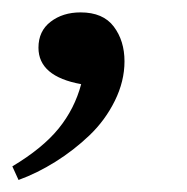

<svg xmlns="http://www.w3.org/2000/svg" viewBox="-53 -140 308 316"><path d="M-22.5 156.2 -32.7 133.8Q17.1 104 43.5 71.5Q69.8 39.1 80.6 -1.5Q10.3 -14.2 10.3 -61.5Q10.3 -88.9 30.3 -104.2Q50.3 -119.6 79.6 -119.6Q116.7 -119.6 134.3 -96.2Q151.9 -72.8 151.9 -39.1Q151.9 -6.3 136 25.9Q120.1 58.1 94.2 82.8Q68.4 107.4 38.3 126.2Q8.3 145 -22.5 156.2Z"/></svg>

Font: Elstob 6pt
Style: Italic
Weight: 400
Italic angle: -20°
Designer: Peter S. Baker
Version: Version 1.015